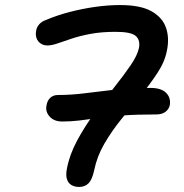

<svg xmlns="http://www.w3.org/2000/svg" viewBox="-20 -730 727 760"><path d="M293 10Q275 10 262 2Q249 -6 244.5 -22.5Q240 -39 245 -63Q255 -117 285 -173Q315 -229 354 -282Q393 -335 431.5 -383.5Q470 -432 497 -471.5Q524 -511 530 -540Q536 -571 517.5 -587.5Q499 -604 438 -604Q382 -604 339 -596Q296 -588 263.5 -577Q231 -566 207.5 -558Q184 -550 168 -550Q153 -550 141.5 -557.5Q130 -565 125 -578Q120 -591 123 -608Q125 -622 135 -633.5Q145 -645 162 -651Q207 -670 257.5 -683Q308 -696 358.5 -703Q409 -710 455 -710Q536 -710 579.5 -685.5Q623 -661 637 -620.5Q651 -580 641 -531Q633 -487 604 -442.5Q575 -398 537 -352Q499 -306 460.5 -258.5Q422 -211 393 -161Q364 -111 353 -57Q345 -19 330.5 -4.5Q316 10 293 10ZM227 -249Q194 -249 176.5 -268.5Q159 -288 164 -312Q167 -332 179 -343Q191 -354 210 -354Q263 -354 317 -361Q371 -368 433.5 -375Q496 -382 576 -382Q618 -382 637.5 -362.5Q657 -343 652 -313Q648 -297 634.5 -287Q621 -277 598 -277Q521 -277 466 -273Q411 -269 369.5 -263Q328 -257 294 -253Q260 -249 227 -249Z"/></svg>

Font: Shantell Sans Medium
Style: Italic
Weight: 500
Italic angle: -11°
Designer: Stephen Nixon, Anya Danilova, Shantell Martin
Foundry: Arrow Type
Version: Version 1.011;[c5ecc13dd]